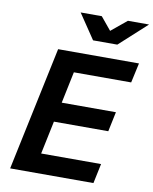

<svg xmlns="http://www.w3.org/2000/svg" viewBox="-100 -1017 871 1092"><g transform="rotate(10 335.5 -471.5)"><path d="M35 0 186 -715H653L628 -601H297L259 -419H572L548 -305H234L194 -114H540L516 0ZM373 -799 276 -943H398L459 -869L549 -943H671L513 -799Z"/></g></svg>

Font: Wix Madefor Text
Style: Bold Italic
Weight: 700
Italic angle: -12°
Designer: Dalton Maag Ltd
Foundry: Dalton Maag Ltd
Version: Version 3.100